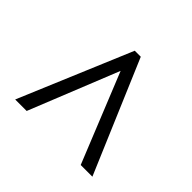

<svg xmlns="http://www.w3.org/2000/svg" viewBox="-114 -851 721 721"><g transform="rotate(45 246.0 -490.5)"><path d="M229 -714H261L451 -267H389L245 -623L102 -267H41Z"/></g></svg>

Font: Noto Serif Narrow
Style: Regular
Weight: 400
Width: 4
Designer: Monotype Design Team
Foundry: Monotype Imaging Inc.
Version: Version 1.001